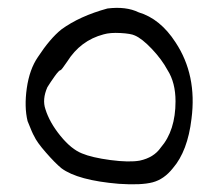

<svg xmlns="http://www.w3.org/2000/svg" viewBox="-20 -472 538 493"><path d="M255.9 -450.2Q303.7 -456.1 335.9 -440.4Q391.6 -423.8 430.7 -363.3Q486.3 -279.3 471.7 -167Q461.9 -84 423.8 -40Q401.4 -11.7 372.1 -3.9Q342.8 3.9 285.2 0Q179.7 -8.8 137.7 -40Q121.1 -53.7 97.7 -80.6Q74.2 -107.4 67.4 -123Q63.5 -128.9 50.8 -161.1Q42 -197.3 48.8 -245.6Q55.7 -293.9 77.1 -325.2Q108.4 -373 137.7 -396.5Q184.6 -430.7 255.9 -450.2ZM326.2 -380.9Q316.4 -385.7 289.6 -387.2Q262.7 -388.7 246.1 -383.8Q186.5 -368.2 152.3 -313.5Q137.7 -292 135.7 -292Q131.8 -292 120.6 -276.4Q109.4 -260.7 101.6 -248Q87.9 -216.8 96.7 -191.4Q107.4 -157.2 135.3 -123Q163.1 -88.9 190.4 -78.1Q215.8 -67.4 263.7 -61Q311.5 -54.7 338.9 -59.6Q375 -67.4 392.6 -92.8Q430.7 -136.7 430.7 -211.9Q430.7 -259.8 410.2 -292Q395.5 -319.3 370.1 -346.2Q344.7 -373 326.2 -380.9Z"/></svg>

Font: JasonHandwriting1
Style: Regular
Weight: 400
Version: Version 1.48.20